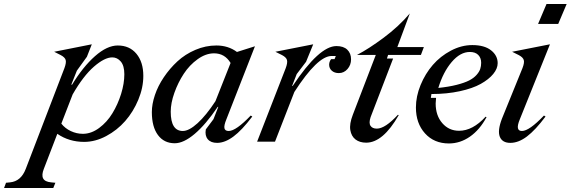

<svg xmlns="http://www.w3.org/2000/svg" viewBox="-173 -704 2835 954"><path d="M245.1 1Q169.9 1 111.8 -39.1L44.9 134.8Q32.7 165.5 41.3 182.4Q49.8 199.2 81.1 202.1L102.1 204.1L91.8 230H-152.8L-143.1 204.1L-123 202.1Q-68.4 196.8 -44.9 134.8L147 -365.2Q157.2 -392.6 153.3 -406Q149.4 -419.4 128.9 -430.2L96.2 -446.8L283.2 -483.9L258.8 -421.9L209 -353L181.2 -283.2H185.1Q238.8 -371.6 298.8 -424.8Q358.9 -478 412.1 -478Q470.7 -478 504.9 -436.8Q539.1 -395.5 539.1 -327.1Q539.1 -268.1 514.2 -208.3Q489.3 -148.4 449 -102.5Q408.7 -56.6 354.5 -27.8Q300.3 1 245.1 1ZM384.8 -418.9Q346.7 -418.9 293.7 -372.8Q240.7 -326.7 188 -234.9L131.8 -89.8Q149.9 -66.4 178.7 -52.7Q207.5 -39.1 238.8 -39.1Q280.3 -39.1 319.6 -68.1Q358.9 -97.2 385.7 -141.4Q412.6 -185.5 428.7 -237.3Q444.8 -289.1 444.8 -335Q444.8 -377.4 427.2 -398.2Q409.7 -418.9 384.8 -418.9Z M887.7 -111.8 911.6 -172.9H908.7Q849.1 -85 794.2 -38.6Q739.3 7.8 695.3 7.8Q642.1 7.8 611.8 -33Q581.5 -73.7 581.5 -147Q581.5 -186.5 596.7 -231.7Q611.8 -276.9 641.1 -320.3Q670.4 -363.8 708.7 -399.2Q747.1 -434.6 797.9 -456.3Q848.6 -478 902.3 -478Q960.9 -478 1004.4 -445.8L1093.8 -474.1L951.7 -110.8Q939.5 -81.1 942.1 -67.1Q944.8 -53.2 963.4 -53.2Q999.5 -53.2 1072.8 -129.9L1080.6 -125Q1028.8 -56.6 986.6 -25.4Q944.3 5.9 905.8 5.9Q874.5 5.9 859.4 -12.2Q844.2 -30.3 849.6 -61ZM675.3 -148.9Q675.3 -53.2 735.4 -53.2Q766.1 -53.2 808.6 -91.8Q851.1 -130.4 897.5 -201.2L972.7 -391.1Q943.8 -439 890.6 -439Q849.6 -439 809.1 -409.9Q768.6 -380.9 740 -337.2Q711.4 -293.5 693.4 -242.7Q675.3 -191.9 675.3 -148.9Z M1383.3 -483.9 1347.7 -397 1301.3 -335.9 1278.3 -276.9H1281.2Q1413.1 -475.1 1498.5 -475.1Q1534.2 -475.1 1552.7 -457Q1571.3 -439 1571.3 -409.2Q1571.3 -381.3 1553.7 -361.1Q1536.1 -340.8 1510.3 -340.8Q1489.3 -340.8 1475.8 -352.5Q1462.4 -364.3 1462.4 -382.8Q1462.4 -391.6 1466.1 -399.9Q1469.7 -408.2 1472.7 -410.2H1489.3L1495.6 -425.8H1474.6Q1404.8 -425.8 1289.6 -247.1L1193.4 0H1104.5L1246.6 -365.2Q1256.8 -392.6 1252.9 -406Q1249 -419.4 1228.5 -430.2L1195.3 -446.8Z M1780.3 -413.1 1668.5 -122.1Q1658.7 -92.8 1668 -78.9Q1677.2 -64.9 1699.2 -64.9Q1740.7 -64.9 1804.2 -133.8L1808.1 -131.8Q1730 4.9 1646.5 4.9Q1614.3 4.9 1593.5 -11Q1572.8 -26.9 1567.6 -57.6Q1562.5 -88.4 1580.1 -133.8L1694.3 -431.2H1601.1Q1659.2 -461.4 1733.6 -516.8Q1808.1 -572.3 1863.3 -637.2L1801.3 -470.2H1933.1L1918.5 -431.2H1755.4L1749.5 -413.1Z M2244.6 -122.1Q2210.9 -59.1 2162.1 -25.1Q2113.3 8.8 2057.6 8.8Q1983.9 8.8 1938.7 -41.3Q1893.6 -91.3 1893.6 -169.9Q1893.6 -225.1 1916.7 -281.5Q1939.9 -337.9 1977.5 -381.3Q2015.1 -424.8 2067.4 -452.4Q2119.6 -480 2173.8 -480Q2233.9 -480 2266.8 -454.1Q2299.8 -428.2 2299.8 -390.1Q2299.8 -363.3 2277.8 -336.4Q2255.9 -309.6 2215.6 -287.1Q2175.3 -264.6 2111.3 -250.7Q2047.4 -236.8 1970.7 -236.8L1967.8 -217.8H1993.7Q1991.7 -198.2 1991.7 -189.9Q1991.7 -129.9 2024.7 -92Q2057.6 -54.2 2107.9 -54.2Q2175.8 -54.2 2239.7 -124ZM2161.6 -445.8Q2113.8 -445.8 2071.3 -395.8Q2028.8 -345.7 2004.9 -267.1Q2057.1 -272.5 2096.2 -282.5Q2135.3 -292.5 2158 -304.2Q2180.7 -315.9 2194.6 -331.5Q2208.5 -347.2 2213.1 -361.3Q2217.8 -375.5 2217.8 -392.1Q2217.8 -416.5 2203.1 -431.2Q2188.5 -445.8 2161.6 -445.8Z M2559.6 -483.9 2409.7 -110.8Q2385.7 -53.2 2420.4 -53.2Q2456.5 -53.2 2529.8 -129.9L2537.6 -125Q2487.3 -57.6 2445.3 -25.9Q2403.3 5.9 2362.8 5.9Q2322.8 5.9 2310.5 -24.4Q2298.3 -54.7 2320.8 -113.8L2422.9 -365.2Q2433.6 -392.6 2429.4 -406Q2425.3 -419.4 2404.8 -430.2L2371.6 -446.8ZM2500.5 -585 2542.5 -684.1H2642.6L2600.6 -585Z"/></svg>

Font: Redaction
Style: Italic
Weight: 400
Designer: Jeremy Mickel / Forest Young
Foundry: MCKL
Version: Version 2.001;hotconv 1.0.113;makeotfexe 2.5.65598 DEVELOPME